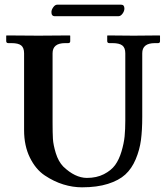

<svg xmlns="http://www.w3.org/2000/svg" viewBox="-20 -799 718 829"><path d="M491.2 -729H216.8Q201.7 -729 202.1 -747.1Q202.1 -756.8 210 -767.8Q217.8 -778.8 227.1 -778.8H502.9Q517.1 -778.8 517.1 -762.2Q517.1 -751 509 -740Q501 -729 491.2 -729ZM521 -568.8Q521 -592.8 508.1 -602.8Q495.1 -612.8 465.8 -612.8H452.1Q443.4 -612.8 442.9 -621.1V-645L444.8 -646Q518.1 -645 557.1 -645L668.9 -646L670.9 -645V-621.1Q670.9 -613.3 663.1 -612.8H648.9Q593.8 -612.8 594.2 -568.8V-294.9Q594.2 -236.8 588.6 -194.3Q583 -151.9 565.9 -111.3Q548.8 -70.8 521 -45.4Q493.2 -20 446 -5.1Q398.9 9.8 334 9.8Q293.9 9.8 253.4 -2.7Q212.9 -15.1 173.3 -41.5Q133.8 -67.9 108.9 -118.9Q84 -169.9 84 -236.8V-568.8Q84 -592.8 71.5 -602.8Q59.1 -612.8 29.8 -612.8H16.1Q7.3 -612.8 6.8 -621.1V-645L8.8 -646Q106 -645 146 -645L280.8 -646L283.2 -645V-621.1Q283.2 -613.3 274.9 -612.8H261.2Q207 -612.8 207 -568.8V-270Q207 -225.1 208.5 -199.5Q210 -173.8 220.9 -137.9Q231.9 -102.1 252.9 -80.1Q303.7 -31.2 355 -30.8Q397 -30.8 428.5 -46.9Q460 -63 477.1 -86.4Q494.1 -109.9 504.6 -145Q515.1 -180.2 518.1 -210.7Q521 -241.2 521 -277.8Z"/></svg>

Font: Linux Libertine
Style: Semibold
Weight: 600
Designer: Philipp H. Poll
Foundry: Philipp H. Poll
Version: Version 5.1.2 ; ttfautohint (v0.9)